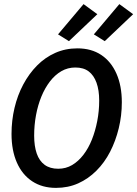

<svg xmlns="http://www.w3.org/2000/svg" viewBox="-20 -901 667 933"><path d="M252 12Q185 12 136.5 -20Q88 -52 62 -111Q36 -170 36 -250Q36 -315 50.5 -376.5Q65 -438 93 -490.5Q121 -543 160 -582.5Q199 -622 248.5 -644Q298 -666 356 -666Q424 -666 472 -634Q520 -602 546 -543Q572 -484 572 -404Q572 -339 557 -277.5Q542 -216 515 -163.5Q488 -111 448.5 -71.5Q409 -32 360 -10Q311 12 252 12ZM263 -81Q300 -81 330.5 -99Q361 -117 385.5 -149Q410 -181 426.5 -222.5Q443 -264 452.5 -312.5Q462 -361 462 -412Q462 -463 449 -499Q436 -535 411 -554Q386 -573 346 -573Q309 -573 278 -555Q247 -537 222.5 -505Q198 -473 181 -431.5Q164 -390 155 -341.5Q146 -293 146 -242Q146 -191 158.5 -155Q171 -119 197 -100Q223 -81 263 -81ZM315 -701 262 -734 386 -881 453 -832ZM489 -701 436 -734 560 -881 627 -832Z"/></svg>

Font: Source Code Pro SemiBold
Style: Italic
Weight: 600
Italic angle: -11°
Monospace: yes
Designer: Paul D. Hunt, Teo Tuominen
Foundry: Adobe Systems Incorporated
Version: Version 1.016;hotconv 1.0.116;makeotfexe 2.5.65601